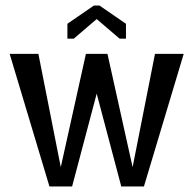

<svg xmlns="http://www.w3.org/2000/svg" viewBox="-20 -675 700 695"><path d="M340 -655 436 -589V-535H413L330 -606L247 -535H224V-589L320 -655ZM241 0H159L15 -480H119L200 -70L291 -480H369L460 -70L541 -480H645L501 0H419L330 -336Z"/></svg>

Font: Glametrix
Style: Bold
Weight: 700
Designer: gluk
Foundry: gluk
Version: Version 0.40